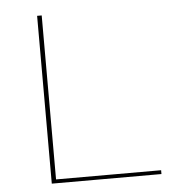

<svg xmlns="http://www.w3.org/2000/svg" viewBox="-49 -704 681 750"><g transform="rotate(-5 291.5 -329.0)"><path d="M554 -15V0H124V-658H142V-15Z"/></g></svg>

Font: Ysabeau Thin
Style: Regular
Weight: 200
Designer: Christian Thalmann (Catharsis Fonts)
Version: Version 0.003